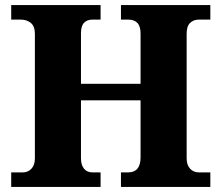

<svg xmlns="http://www.w3.org/2000/svg" viewBox="-20 -734 869 754"><path d="M24 0V-57H70Q90 -57 103.5 -71.5Q117 -86 117 -112V-601Q117 -631 101 -644Q85 -657 62 -657H24V-714H375V-657H343Q322 -657 310 -644.5Q298 -632 298 -604V-405H532V-602Q532 -631 519.5 -644Q507 -657 483 -657H455V-714H806V-657H761Q740 -657 726.5 -644Q713 -631 713 -602V-112Q713 -86 726.5 -71.5Q740 -57 761 -57H806V0H455V-57H483Q532 -57 532 -116V-340H298V-112Q298 -86 310 -71.5Q322 -57 343 -57H375V0Z"/></svg>

Font: Noto Serif Devanagari ExtraBold
Style: Regular
Weight: 800
Designer: Universal Thirst, Indian Type Foundry and the Monotype Design Team
Foundry: Monotype Imaging Inc.
Version: Version 2.004; ttfautohint (v1.8.4.7-5d5b)